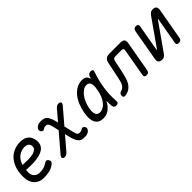

<svg xmlns="http://www.w3.org/2000/svg" viewBox="210 -1565 2581 2581"><g transform="rotate(-45 1500.0 -275.0)"><path d="M440 -115Q454 -95 450 -76.5Q446 -58 425 -44Q381 -12 333.5 -1Q286 10 225 10Q185 10 152 -3.5Q119 -17 94.5 -42Q70 -67 56 -101.5Q42 -136 40 -178Q36 -282 61.5 -354.5Q87 -427 130.5 -473Q174 -519 229.5 -539.5Q285 -560 341 -560Q422 -560 464.5 -520.5Q507 -481 513 -412Q517 -365 501.5 -333Q486 -301 456.5 -281Q427 -261 387.5 -250.5Q348 -240 304.5 -236Q261 -232 216.5 -233Q172 -234 132 -236Q131 -224 130.5 -211Q130 -198 130 -184Q130 -159 139 -140Q148 -121 162.5 -107.5Q177 -94 196.5 -87Q216 -80 237 -80Q260 -80 278 -82Q296 -84 312.5 -88.5Q329 -93 344 -100Q359 -107 374 -117Q397 -133 412.5 -132.5Q428 -132 440 -115ZM146 -317Q194 -314 244 -314Q294 -314 334 -322.5Q374 -331 398 -351.5Q422 -372 418 -409Q417 -424 410 -435.5Q403 -447 392.5 -454.5Q382 -462 367 -466Q352 -470 334 -470Q310 -470 282.5 -462.5Q255 -455 229 -437.5Q203 -420 181.5 -390.5Q160 -361 146 -317Z M683 -20Q671 -6 656.5 2Q642 10 624 10Q614 10 604.5 6Q595 2 590.5 -5.5Q586 -13 588 -24Q590 -35 602 -49L1012 -530Q1025 -545 1039.5 -552.5Q1054 -560 1072 -560Q1083 -560 1092.5 -556.5Q1102 -553 1106.5 -545.5Q1111 -538 1109 -526.5Q1107 -515 1094 -500ZM936 -173Q942 -147 947 -129Q952 -111 959 -100Q966 -89 975.5 -84.5Q985 -80 1000 -80Q1014 -80 1026.5 -84Q1039 -88 1050 -97Q1059 -105 1073 -103Q1087 -101 1098 -88Q1109 -77 1108.5 -56.5Q1108 -36 1090 -19Q1074 -4 1055.5 3Q1037 10 1005 10Q974 10 951.5 4Q929 -2 911.5 -20.5Q894 -39 880 -73Q866 -107 853 -163L803 -377Q796 -407 789.5 -425.5Q783 -444 775.5 -453.5Q768 -463 759.5 -466.5Q751 -470 740 -470Q726 -470 713.5 -466Q701 -462 690 -453Q681 -445 667 -447Q653 -449 642 -462Q631 -473 631.5 -493.5Q632 -514 650 -531Q666 -546 684.5 -553Q703 -560 735 -560Q766 -560 788.5 -554Q811 -548 828 -529.5Q845 -511 859 -477Q873 -443 886 -387Z M1360 10Q1324 10 1295 -2Q1266 -14 1247.5 -41.5Q1229 -69 1223.5 -113.5Q1218 -158 1229 -224Q1241 -293 1266 -354.5Q1291 -416 1328 -461.5Q1365 -507 1413 -533.5Q1461 -560 1519 -560Q1567 -560 1589.5 -535.5Q1612 -511 1619 -473.5Q1626 -436 1621 -391.5Q1616 -347 1609 -308Q1600 -253 1581.5 -196.5Q1563 -140 1533 -94Q1503 -48 1460 -19Q1417 10 1360 10ZM1385 -80Q1416 -80 1445.5 -96.5Q1475 -113 1499.5 -143Q1524 -173 1542 -215Q1560 -257 1569 -308Q1574 -332 1577.5 -360.5Q1581 -389 1577 -413Q1573 -437 1558.5 -453.5Q1544 -470 1511 -470Q1480 -470 1449.5 -450.5Q1419 -431 1393 -397Q1367 -363 1347 -316Q1327 -269 1318 -215Q1307 -151 1323 -115.5Q1339 -80 1385 -80ZM1625 -516Q1633 -541 1648 -550.5Q1663 -560 1684 -560Q1708 -560 1715.5 -549.5Q1723 -539 1715 -516Q1695 -457 1680 -399.5Q1665 -342 1656 -283.5Q1647 -225 1644.5 -163.5Q1642 -102 1646 -34Q1648 -12 1637.5 -1Q1627 10 1604 10Q1581 10 1569.5 -1Q1558 -12 1556 -34Q1551 -102 1553.5 -163.5Q1556 -225 1565.5 -283.5Q1575 -342 1590.5 -399.5Q1606 -457 1625 -516Z M1932 -470Q1940 -511 1963 -530.5Q1986 -550 2027 -550H2243Q2284 -550 2300 -530.5Q2316 -511 2309 -470L2232 -35Q2228 -12 2215 -1Q2202 10 2179 10Q2156 10 2147 -1Q2138 -12 2142 -35L2211 -428Q2215 -448 2207 -458Q2199 -468 2179 -468H2062Q2042 -468 2030 -458Q2018 -448 2013 -428L1977 -254Q1967 -207 1954.5 -164Q1942 -121 1921.5 -87Q1901 -53 1869 -30Q1837 -7 1788 1Q1764 5 1753.5 -6.5Q1743 -18 1748 -43Q1750 -60 1760 -69Q1770 -78 1791 -84Q1818 -92 1834 -109.5Q1850 -127 1860 -150.5Q1870 -174 1875.5 -201Q1881 -228 1887 -254Z M2491 -515Q2495 -538 2508 -549Q2521 -560 2544 -560Q2566 -560 2575.5 -549Q2585 -538 2581 -515L2515 -140Q2516 -134 2518 -134Q2520 -134 2521 -135.5Q2522 -137 2524 -140L2784 -510Q2800 -533 2817 -546.5Q2834 -560 2861 -560Q2900 -560 2916 -540.5Q2932 -521 2925 -482L2846 -35Q2842 -12 2829 -1Q2816 10 2793 10Q2771 10 2761.5 -1Q2752 -12 2756 -35L2822 -410Q2821 -416 2819 -416Q2817 -416 2816 -414.5Q2815 -413 2813 -410L2553 -40Q2537 -17 2520 -3.5Q2503 10 2476 10Q2437 10 2421 -9.5Q2405 -29 2412 -68Z"/></g></svg>

Font: Maple Mono
Style: Italic
Weight: 400
Italic angle: -10°
Monospace: yes
Designer: subframe7536
Version: Version 7.300